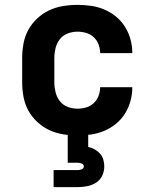

<svg xmlns="http://www.w3.org/2000/svg" viewBox="-20 -548 640 788"><path d="M298 8Q268 8 238 3Q208 -2 181.5 -14.5Q155 -27 132.5 -48Q110 -69 96 -95Q82 -121 76.5 -150.5Q71 -180 71 -210V-310Q71 -340 76.5 -369.5Q82 -399 96 -425Q110 -451 132.5 -472Q155 -493 181.5 -505.5Q208 -518 238 -523Q268 -528 298 -528Q326 -528 354 -524Q382 -520 408 -509Q434 -498 456 -480Q478 -462 493 -438Q508 -414 515.5 -386.5Q523 -359 523 -331Q523 -330 523 -330Q523 -330 523 -330H391Q391 -330 391 -330Q391 -330 391 -330Q391 -348 384.5 -365.5Q378 -383 364.5 -395.5Q351 -408 333.5 -413Q316 -418 298 -418Q277 -418 257.5 -410.5Q238 -403 225.5 -387Q213 -371 208 -350.5Q203 -330 203 -310V-210Q203 -190 208 -169.5Q213 -149 225.5 -133Q238 -117 257.5 -109.5Q277 -102 298 -102Q316 -102 333.5 -107Q351 -112 364.5 -124.5Q378 -137 384.5 -154.5Q391 -172 391 -190Q391 -190 391 -190Q391 -190 391 -190H523Q523 -190 523 -190Q523 -190 523 -189Q523 -161 515.5 -133.5Q508 -106 493 -82Q478 -58 456 -40Q434 -22 408 -11Q382 0 354 4Q326 8 298 8ZM200 220V150H300Q308 150 316 146.5Q324 143 324 135Q324 127 316 123.5Q308 120 300 120H258V0H342V55Q356 58 368.5 65Q381 72 390.5 82.5Q400 93 404 107Q408 121 408 135Q408 155 399.5 173Q391 191 374.5 201.5Q358 212 338.5 216Q319 220 300 220Z"/></svg>

Font: Iosevka Custom XBdEx
Style: Regular
Weight: 800
Width: 7
Monospace: yes
Designer: Belleve Invis
Foundry: Belleve Invis
Version: Version 11.2.4; ttfautohint (v1.8.4)